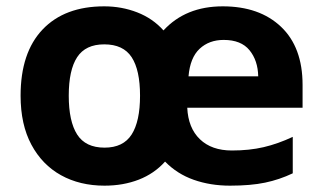

<svg xmlns="http://www.w3.org/2000/svg" viewBox="-20 -576 1018 606"><path d="M683 -556Q799 -556 867 -491.5Q935 -427 935 -308V-236H571Q574 -172 611 -136.5Q648 -101 712 -101Q767 -101 812 -111.5Q857 -122 904 -144V-29Q862 -9 816.5 0.5Q771 10 706 10Q644 10 591.5 -8.5Q539 -27 501 -66Q467 -28 418 -9Q369 10 310 10Q232 10 172.5 -23Q113 -56 79 -119.5Q45 -183 45 -274Q45 -410 114.5 -483Q184 -556 309 -556Q364 -556 413 -537Q462 -518 496 -480Q566 -556 683 -556ZM686 -450Q640 -450 610 -422Q580 -394 575 -335H795Q794 -385 767.5 -417.5Q741 -450 686 -450ZM309 -436Q250 -436 223.5 -395.5Q197 -355 197 -274Q197 -193 223.5 -151.5Q250 -110 310 -110Q369 -110 395.5 -151.5Q422 -193 422 -274Q422 -355 395.5 -395.5Q369 -436 309 -436Z"/></svg>

Font: Noto Sans Tai Tham
Style: Bold
Weight: 700
Designer: Monotype Design Team 2013. Revised by David WIlliams 2020
Foundry: Monotype Imaging Inc.
Version: Version 2.002; ttfautohint (v1.8.4.7-5d5b)